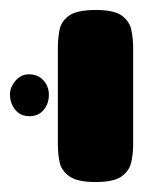

<svg xmlns="http://www.w3.org/2000/svg" viewBox="-77 -605 325 385"><path d="M114 -240Q78 -240 62 -251.5Q46 -263 42.5 -280Q39 -297 39 -316V-509Q39 -528 42.5 -545.5Q46 -563 62 -574Q78 -585 115 -585Q152 -585 167.5 -573.5Q183 -562 186.5 -544.5Q190 -527 190 -508V-315Q190 -296 186 -279Q182 -262 166.5 -251Q151 -240 114 -240ZM-18 -372Q-36 -372 -46.5 -385Q-57 -398 -57 -416Q-57 -430 -46 -443Q-35 -456 -19 -456Q-1 -456 10 -444Q21 -432 21 -415Q21 -397 10.5 -384.5Q0 -372 -18 -372Z"/></svg>

Font: Fredoka Expanded SemiBold
Style: Regular
Weight: 600
Width: 7
Designer: Ben Nathan
Foundry: Milena B. Brandão, Ben Nathan
Version: Version 2.001